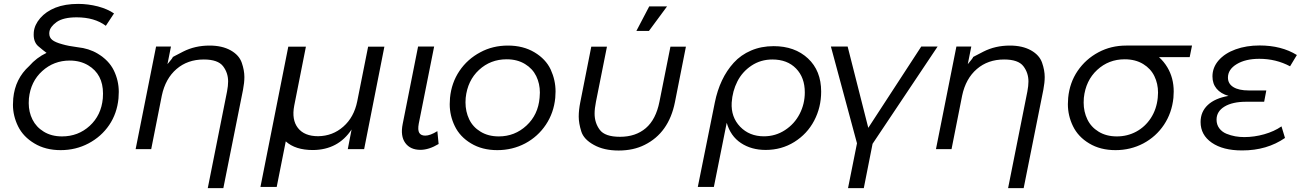

<svg xmlns="http://www.w3.org/2000/svg" viewBox="-20 -766 6710 986"><path d="M291.5 5Q213.5 5 156.5 -29.5Q99.5 -63.5 73 -117Q46.5 -171 46.5 -228Q46.5 -244 48 -260.5Q57.5 -361.5 130 -427Q167.5 -470 219 -494.5Q199.5 -509 181.5 -524.5Q153 -545.5 153 -587.5Q153 -596.5 153.5 -601Q157 -638.5 186.5 -672.8Q216 -707 264.5 -726.5Q314 -746 381.5 -746Q432 -746 483 -733Q533 -719.5 565.5 -697L523.5 -633.5Q465.5 -677 373.5 -677Q305.5 -677 271 -653Q236.5 -628 233.5 -601.5Q233 -599 233 -594Q233 -573 248.5 -560.8Q264 -548.5 299 -539Q331 -529.5 378.5 -523.5Q436.5 -517.5 481 -491Q539 -456.5 564.5 -404.5Q590 -352 590 -294Q590 -278 588.5 -260.5Q581 -183.5 540.8 -124Q500.5 -64.5 434.5 -29.5Q369 5 291.5 5ZM298.5 -65.5Q381.5 -65.5 440.8 -119.8Q500 -174 508 -260.5Q509 -277.5 509 -285.5Q509 -385 433 -430.5Q392 -455 338 -455Q256.5 -455 197 -401.2Q137.5 -347.5 128.5 -260.5Q127.5 -243.5 127.5 -236.5Q127.5 -190.5 146.8 -152Q166 -113.5 204.5 -90Q244 -65.5 298.5 -65.5Z M1056 -532Q1120.5 -532 1164.5 -507.5Q1208 -483 1221.5 -444Q1235 -405 1235 -370.5Q1235 -341.5 1228 -305L1127 200H1047L1146 -296.5Q1151.5 -325.5 1151.5 -347.5Q1151.5 -392 1125.5 -426Q1099 -460.5 1026.5 -460.5Q943.5 -460.5 886.5 -411.5Q829.5 -362.5 811 -275L756.5 0H676.5L781.5 -527H858L840 -436.5Q867.5 -469 867.5 -473H867H866.5Q869 -474 920.5 -501Q981.5 -532 1056 -532ZM866.5 -473H866Z M1551 -526.5 1491 -223.5Q1477 -151 1510 -108.8Q1543 -66.5 1614 -66.5Q1688.5 -67.5 1743.2 -115.8Q1798 -164 1814.5 -245.5L1870.5 -526.5H1954L1850 0H1766L1785.5 -101Q1716.5 3.5 1587 4.5Q1496.5 4.5 1447.5 -40L1401 194H1317.5L1460.5 -526.5Z M2048 -129.5 2127 -527H2209.5L2130.5 -131Q2124.5 -98.5 2133 -84Q2141.5 -69.5 2164 -69.5Q2189 -69.5 2226 -92.5L2232.5 -26.5Q2182.5 3.5 2139 3.5Q2087 3.5 2061.2 -32Q2035.5 -67.5 2048 -129.5Z M2534 5Q2456 5 2399 -29.5Q2342 -63.5 2315.5 -118.5Q2289.5 -172 2289.5 -231Q2289.5 -246 2291 -263.5Q2298.5 -341 2339.5 -401.8Q2380.5 -462.5 2446.5 -497.5Q2510 -532 2588.5 -532Q2666.5 -532 2724.5 -497.5Q2782.5 -463 2808 -409Q2833 -354.5 2833 -296Q2833 -280 2831.5 -263.5Q2824 -186.5 2783.2 -125.5Q2742.5 -64.5 2677 -29.5Q2611.5 5 2534 5ZM2541.5 -65.5Q2623.5 -65.5 2683.5 -121Q2743.5 -176.5 2751 -263.5Q2752.5 -278 2752.5 -290.5Q2752.5 -336.5 2733.8 -375Q2715 -413.5 2676.5 -437Q2636.5 -461.5 2582 -461.5Q2499 -461.5 2440 -407Q2381 -352.5 2371.5 -263.5Q2370.5 -248.5 2370.5 -240.5Q2370.5 -193 2389.5 -153.2Q2408.5 -113.5 2447.5 -90Q2487 -65.5 2541.5 -65.5Z M3029.5 -22Q2977.5 -50.5 2965 -91.5Q2952 -133 2952 -167Q2952 -201.5 2960 -241L3016.5 -526.5H3097L3040.5 -243.5Q3033.5 -208.5 3033.5 -182.5Q3033.5 -135 3060 -99.5Q3086.5 -63.5 3164 -63.5Q3244.5 -63.5 3296.5 -108Q3348.5 -152.5 3366.5 -243.5L3423 -526.5H3502.5L3446 -241Q3414.5 -83.5 3290.5 -22Q3233 7 3157 7Q3081 7 3029.5 -22ZM3312.5 -607H3248L3314 -733H3405.5Z M3912 4Q3838.5 4 3785 -31.5Q3731.5 -67 3712 -135.5L3646 194H3563.5L3651 -240Q3663.5 -301.5 3687.5 -352.5Q3711.5 -403.5 3748 -443.8Q3784.5 -484 3837 -506.5Q3889.5 -529 3953 -529Q4061.5 -529 4129.2 -466Q4197 -403 4197 -295.5Q4197 -214.5 4161 -146.2Q4125 -78 4059.2 -37Q3993.5 4 3912 4ZM3903 -66Q3962.5 -66 4011.2 -97.8Q4060 -129.5 4086.5 -181Q4113 -232.5 4113 -291.5Q4113 -368 4068 -414.2Q4023 -460.5 3946.5 -460.5Q3886.5 -460.5 3839.2 -429Q3792 -397.5 3766.8 -348Q3741.5 -298.5 3737.5 -239Q3733.5 -164.5 3781 -115.2Q3828.5 -66 3903 -66Z M4416 200H4335L4381 -30L4247 -527H4333L4439 -109.5L4711 -527H4795L4461 -27.5Z M5166 -532Q5230.5 -532 5274.5 -507.5Q5318 -483 5331.5 -444Q5345 -405 5345 -370.5Q5345 -341.5 5338 -305L5237 200H5157L5256 -296.5Q5261.5 -325.5 5261.5 -347.5Q5261.5 -392 5235.5 -426Q5209 -460.5 5136.5 -460.5Q5053.5 -460.5 4996.5 -411.5Q4939.5 -362.5 4921 -275L4866.5 0H4786.5L4891.5 -527H4968L4950 -436.5Q4977.5 -469 4977.5 -473H4977H4976.5Q4979 -474 5030.5 -501Q5091.5 -532 5166 -532ZM4976.5 -473H4976Z M5708.5 5Q5630.5 5 5573.5 -29.5Q5516.5 -63.5 5490 -118.5Q5464 -172 5464 -231Q5464 -246 5465.5 -263.5Q5473 -341.5 5514.2 -402Q5555.5 -462.5 5621 -497.5Q5685.5 -532 5763.5 -532H6101.5L6089.5 -472.5H5932Q5957.5 -449.5 5975 -420Q6007.5 -365.5 6007.5 -296Q6007.5 -280 6006 -263.5Q5998 -186 5957.5 -125.2Q5917 -64.5 5851.5 -29.5Q5786 5 5708.5 5ZM5715.5 -65.5Q5769.5 -65.5 5815 -90Q5860.5 -114.5 5890 -159.5Q5919.5 -205 5925.5 -263.5Q5927 -278 5927 -290.5Q5927 -336.5 5908.2 -375Q5889.5 -413.5 5851 -437Q5811 -461.5 5755.5 -461.5Q5673.5 -461.5 5614.5 -407Q5555.5 -352.5 5546 -263.5Q5545 -246.5 5545 -239Q5545 -192.5 5564 -153Q5583 -113.5 5621.5 -90Q5661 -65.5 5715.5 -65.5Z M6357.5 6.5Q6260.5 6.5 6203 -33.2Q6145.5 -73 6145.5 -139.5Q6145.5 -192 6182.5 -226.8Q6219.5 -261.5 6289 -273.5Q6249 -285 6227.8 -310.5Q6206.5 -336 6206.5 -373.5Q6206.5 -419.5 6238.2 -456Q6270 -492.5 6325.2 -512.5Q6380.5 -532.5 6448.5 -532.5Q6560.5 -532.5 6640 -483.5L6605 -425.5Q6533 -464 6447 -464Q6376.5 -464 6331.2 -436.8Q6286 -409.5 6286 -367.5Q6286 -336 6313.8 -318.8Q6341.5 -301.5 6393 -301.5H6483L6472 -243.5H6380Q6309.5 -243.5 6268.5 -218.8Q6227.5 -194 6227.5 -151.5Q6227.5 -126 6241.5 -107.2Q6255.5 -88.5 6278.2 -79.2Q6301 -70 6323.5 -66Q6346 -62 6370 -62Q6421 -62 6472.2 -76.5Q6523.5 -91 6561 -117L6579 -57.5Q6486 6.5 6360 6.5Z"/></svg>

Font: Argentum Sans Light
Style: Italic
Weight: 300
Italic angle: -11.3°
Designer: Julieta Ulanovsky (font), Owen Earl (portions from Jones font), Cristiano Sobral (main changes and remaster)
Foundry: Julieta Ulanovsky (font), Owen Earl (portions from Jones font), Cristiano Sobral (main changes and remaster)
Version: Version 3.127